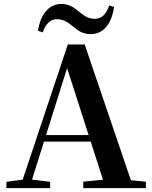

<svg xmlns="http://www.w3.org/2000/svg" viewBox="-20 -975 786 995"><path d="M177.1 -815.6 201.3 -807.1C216.6 -851.6 241.8 -875.5 274.9 -875.5C314 -875.5 339.1 -853.5 363.8 -833.4C385.5 -815 410.5 -798.2 449.4 -798.2C514.2 -798.2 557.7 -848.3 571.1 -938.5L546 -947C531 -902.5 508.2 -877.4 470.2 -877.4C433.6 -877.4 408.7 -898.9 384 -919C361.7 -937.3 336 -954.7 298.9 -954.7C236.1 -954.7 189.6 -904.3 177.1 -815.6ZM13.2 0H239.8V-32.6L131.1 -46.3H112.6L13.2 -32.6ZM82.8 0H132L334.2 -642.5L337.4 -656.5H316.7L527.6 0H672.2L418.9 -744.6H331.4ZM193.5 -241.1H524.9L517.8 -275H200.6ZM411.5 0H736V-33.4L597.4 -47H546.7L411.5 -33.4Z"/></svg>

Font: Source Han Serif CN VF
Style: Regular
Weight: 250
Designer: Ryoko NISHIZUKA 西塚涼子 (kana & ideographs); Frank Grießhammer (Latin, Greek & Cyrillic); Wenlong ZHANG 张文龙 (bopomofo); San
Foundry: Adobe
Version: Version 2.002;hotconv 1.1.0;makeotfexe 2.6.0